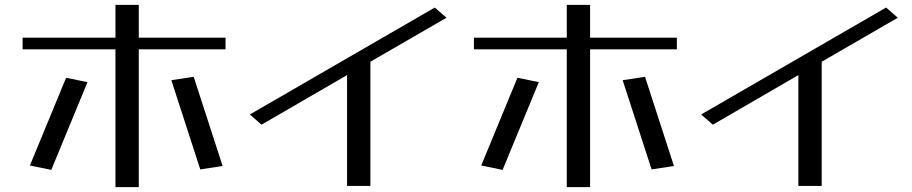

<svg xmlns="http://www.w3.org/2000/svg" viewBox="-20 -732 3754 790"><path d="M191 -33 340 -394 252 -412 103 -51ZM804 -35 896 -49 777 -416 685 -402ZM551 -712H455V-577H73V-529H455V38H551V-529H908V-577H551Z M1769 -701 1008 -261 1056 -219 1408 -423V33H1504V-478L1817 -659Z M2048 -33 2197 -394 2109 -412 1960 -51ZM2661 -35 2753 -49 2634 -416 2542 -402ZM2408 -712H2312V-577H1930V-529H2312V38H2408V-529H2765V-577H2408Z M3626 -701 2865 -261 2913 -219 3265 -423V33H3361V-478L3674 -659Z"/></svg>

Font: LXGW Marker Gothic
Style: Regular
Weight: 400
Version: Version 1.001